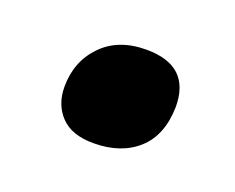

<svg xmlns="http://www.w3.org/2000/svg" viewBox="-47 -510 386 315"><g transform="rotate(20 146.5 -353.0)"><path d="M135 -266Q183 -266 212 -292Q241 -318 242 -368Q242 -440 165 -440Q116 -440 87.5 -410.5Q59 -381 59 -337Q59 -306 78 -286Q97 -266 135 -266Z"/></g></svg>

Font: Noto Sans Display Extra
Style: Italic
Weight: 800
Italic angle: -12°
Designer: Monotype Design Team
Foundry: Monotype Imaging Inc.
Version: Version 1.900